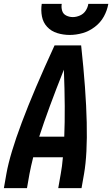

<svg xmlns="http://www.w3.org/2000/svg" viewBox="-34 -969 578 989"><path d="M-14 0 -1 -74Q34 -273 247 -735H384Q434 -273 399 -74L386 0H266L279 -74Q286 -111 290 -159H137Q125 -111 118 -74L105 0ZM168 -265H297Q303 -408 295 -610Q214 -407 168 -265ZM325 -789Q292 -789 261 -798.5Q230 -808 209 -830.5Q188 -853 182 -884.5Q176 -916 181 -949H284Q281 -931 286 -914Q291 -897 307 -889Q323 -881 341 -881Q359 -881 377.5 -889Q396 -897 407 -913.5Q418 -930 421 -949H524Q518 -915 501 -884Q484 -853 454.5 -830.5Q425 -808 391.5 -798.5Q358 -789 325 -789Z"/></svg>

Font: Iosevka SS08
Style: Bold Italic
Weight: 700
Italic angle: -10°
Monospace: yes
Designer: Belleve Invis
Foundry: Belleve Invis
Version: 2.1.0; ttfautohint (v1.8.2)